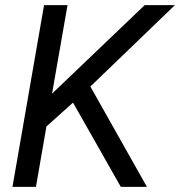

<svg xmlns="http://www.w3.org/2000/svg" viewBox="-20 -731 704 751"><path d="M265.6 -329.6 161.6 -236.3 120.6 0H28.8L152.3 -710.9H244.1L183.6 -364.7L545.9 -710.9H664.1L333.5 -392.6L554.7 0H452.6Z"/></svg>

Font: RobotoDraft
Style: Italic
Weight: 400
Italic angle: -12°
Version: Version 2.001101; 2014